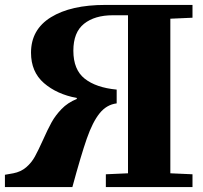

<svg xmlns="http://www.w3.org/2000/svg" viewBox="-20 -760 826 780"><path d="M410 -52 500 -56V-698H438Q365 -698 321.5 -663.5Q278 -629 278 -554Q278 -477 324 -440.5Q370 -404 454 -396V-340Q413 -335 384.5 -299.5Q356 -264 332.5 -196.5Q309 -129 274 0H0V-50L34 -56Q65 -62 86.5 -80.5Q108 -99 121.5 -123.5Q135 -148 154 -190Q174 -235 189.5 -263Q205 -291 230 -317Q255 -343 292 -358V-362Q211 -377 158.5 -422.5Q106 -468 106 -546Q106 -640 187 -690Q268 -740 408 -740H762V-688L672 -684V-56L762 -52V0H410Z"/></svg>

Font: Minipax
Style: Bold
Weight: 700
Designer: Raphaël Ronot, Igor Stepanchenko (Cyrillic)
Foundry: steppetype
Version: Version 1.002